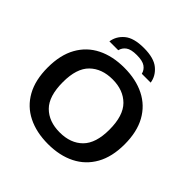

<svg xmlns="http://www.w3.org/2000/svg" viewBox="-238 -1143 1349 1349"><g transform="rotate(45 437.0 -468.0)"><path d="M436.5 9.5Q320.5 9.5 234.5 -33.5Q148.5 -76.5 101.5 -161Q54.5 -245.5 54.5 -370Q54.5 -494.5 101.8 -579Q149 -663.5 235 -706.5Q321 -749.5 436.5 -749.5Q553 -749.5 639 -706.2Q725 -663 772 -578.5Q819 -494 819 -370Q819 -246 771.5 -161.5Q724 -77 638 -33.8Q552 9.5 436.5 9.5ZM436.5 -106.5Q545 -106.5 607.8 -169.5Q670.5 -232.5 670.5 -367Q670.5 -506 607 -569.8Q543.5 -633.5 436.5 -633.5Q329.5 -633.5 266 -571.2Q202.5 -509 202.5 -373Q202.5 -232.5 265.5 -169.5Q328.5 -106.5 436.5 -106.5ZM231.5 -806Q240 -864.5 288 -904.8Q336 -945 436 -945Q536 -945 584.5 -904.5Q633 -864 641.5 -806H553.5Q546.5 -836.5 520 -855.5Q493.5 -874.5 436 -874.5Q379 -874.5 352.8 -855.5Q326.5 -836.5 319.5 -806Z"/></g></svg>

Font: Encode Sans Exp SmBold
Style: Regular
Weight: 600
Width: 7
Designer: Multiple Designers
Foundry: Impallari Type
Version: Version 3.002; ttfautohint (v1.8.3) -l 8 -r 50 -G 200 -x 14 